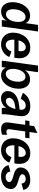

<svg xmlns="http://www.w3.org/2000/svg" viewBox="1484 -2238 768 3777"><g transform="rotate(90 1868.5 -349.0)"><path d="M204 14C282 14 353 -28 385 -93L373 0H501L599 -713H469L434 -465C416 -522 360 -556 285 -556C136 -556 22 -403 22 -211C22 -75 92 14 204 14ZM260 -82C197 -82 161 -136 161 -222C161 -360 227 -467 313 -467C375 -467 411 -414 411 -326C411 -189 345 -82 260 -82Z M852 15C964 15 1063 -48 1101 -149L991 -190C967 -118 913 -78 860 -78C796 -78 760 -133 760 -223C760 -231 760 -238 761 -247H1115C1157 -442 1076 -560 914 -560C744 -560 622 -411 622 -220C622 -77 716 15 852 15ZM773 -329C796 -414 846 -471 909 -471C969 -471 1000 -419 983 -329Z M1463 14C1608 14 1725 -139 1725 -335C1725 -469 1655 -556 1543 -556C1469 -556 1399 -518 1364 -455L1400 -713H1270L1172 0H1300L1311 -83C1328 -26 1388 14 1463 14ZM1433 -78C1371 -78 1335 -132 1335 -219C1335 -357 1402 -465 1488 -465C1551 -465 1587 -410 1587 -323C1587 -186 1519 -78 1433 -78Z M1916 15C1993 15 2065 -25 2103 -88C2099 -46 2101 -17 2103 0H2228C2225 -37 2226 -70 2233 -125L2263 -351C2281 -492 2207 -560 2068 -560C1935 -560 1850 -496 1806 -413L1923 -372C1952 -435 2002 -471 2055 -471C2110 -471 2147 -433 2138 -372L2135 -351L2025 -336C1864 -314 1771 -230 1771 -116C1771 -37 1829 15 1916 15ZM1904 -141C1904 -202 1958 -244 2047 -258L2123 -270C2102 -159 2041 -80 1969 -80C1930 -80 1904 -104 1904 -141Z M2629 -4 2632 -104C2555 -73 2514 -92 2522 -155L2565 -460H2688L2700 -544H2576L2598 -700L2461 -636L2448 -544H2360L2348 -460H2435L2389 -130C2372 -5 2464 43 2629 -4Z M2930 15C3042 15 3141 -48 3179 -149L3069 -190C3045 -118 2991 -78 2938 -78C2874 -78 2838 -133 2838 -223C2838 -231 2838 -238 2839 -247H3193C3235 -442 3154 -560 2992 -560C2822 -560 2700 -411 2700 -220C2700 -77 2794 15 2930 15ZM2851 -329C2874 -414 2924 -471 2987 -471C3047 -471 3078 -419 3061 -329Z M3448 15C3594 15 3698 -66 3698 -177C3698 -353 3408 -305 3408 -405C3408 -443 3448 -471 3501 -471C3556 -471 3588 -435 3589 -388L3715 -422C3702 -513 3623 -560 3515 -560C3374 -560 3274 -483 3274 -369C3274 -198 3561 -253 3561 -146C3561 -106 3514 -75 3461 -75C3401 -75 3359 -115 3355 -169L3228 -134C3247 -38 3333 15 3448 15Z"/></g></svg>

Font: Ronzino Bold
Style: Italic
Weight: 700
Italic angle: -8°
Designer: Nunzio Mazzaferro
Foundry: Collletttivo
Version: Version 1.000;Glyphs 3.3 (3337)